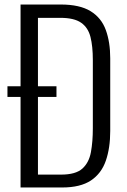

<svg xmlns="http://www.w3.org/2000/svg" viewBox="-20 -830 562 850"><path d="M71 0V-401H13V-448H71V-810H249Q333 -810 381 -780.5Q429 -751 448.5 -697Q468 -643 468 -572V-250Q468 -175 448.5 -118.5Q429 -62 382.5 -31Q336 0 255 0ZM148 -57H250Q315 -57 344.5 -83.5Q374 -110 382.5 -156.5Q391 -203 391 -262V-564Q391 -625 380.5 -666.5Q370 -708 339 -729.5Q308 -751 247 -751H148V-448H230V-401H148Z"/></svg>

Font: Oswald Light
Style: Regular
Weight: 300
Designer: Vernon Adams
Foundry: Vernon Adams
Version: Version 4.103;gftools[0.9.33.dev8+g029e19f]